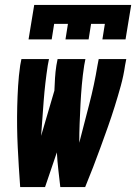

<svg xmlns="http://www.w3.org/2000/svg" viewBox="-20 -760 553 780"><path d="M62 0Q59 -41 56.5 -81.5Q54 -122 52 -163Q50 -204 49.5 -245Q49 -286 50 -327.5Q51 -369 53.5 -410.5Q56 -452 62 -494L67 -520H179L174 -494Q163 -422 157.5 -350.5Q152 -279 147 -208L201 -392Q202 -417 203.5 -442.5Q205 -468 209 -494L214 -520H327L322 -494Q316 -455 312.5 -415.5Q309 -376 307 -336.5Q305 -297 303.5 -258Q302 -219 302 -180Q322 -258 342.5 -336.5Q363 -415 376 -494L381 -520H493L488 -494Q482 -452 470.5 -410.5Q459 -369 446 -327.5Q433 -286 418.5 -245Q404 -204 389 -163Q374 -122 358.5 -81.5Q343 -41 326 0H225Q221 -35 217 -70Q213 -105 211 -141L163 0ZM96 -600 119 -740H513L490 -600H396L406 -663H350L340 -600H246L256 -663H200L190 -600Z"/></svg>

Font: Iosevka Heavy Oblique
Style: Regular
Weight: 900
Italic angle: -9°
Monospace: yes
Designer: Belleve Invis
Foundry: Belleve Invis
Version: Version 32.5.0; ttfautohint (v1.8.4)